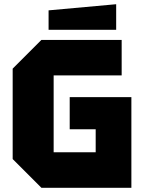

<svg xmlns="http://www.w3.org/2000/svg" viewBox="-20 -889 682 909"><path d="M40 -136V-564L176 -700H556V-532H234V-168H433V-277H310V-429H602V0H176ZM210 -748V-840L530 -869V-748Z"/></svg>

Font: Tektur ExtraBold
Style: Regular
Weight: 800
Designer: Adam Jagosz
Foundry: Adam Jagosz
Version: Version 1.005;gftools[0.9.30]